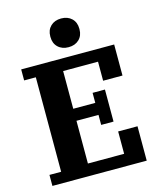

<svg xmlns="http://www.w3.org/2000/svg" viewBox="-133 -1017 923 1111"><g transform="rotate(-15 329.0 -461.5)"><path d="M41 -66H111V-632H41V-698H598V-512H482V-626H273V-400H405V-460H479V-268H405V-328H273V-72H490V-206H606V0H41ZM340 -751Q301 -751 277 -774Q253 -797 253 -835V-839Q253 -877 277 -900Q301 -923 340 -923Q379 -923 403 -900Q427 -877 427 -839V-835Q427 -797 403 -774Q379 -751 340 -751Z"/></g></svg>

Font: IBM Plex Serif
Style: Bold
Weight: 700
Designer: Mike Abbink, Paul van der Laan, Pieter van Rosmalen
Foundry: Bold Monday
Version: Version 2.008